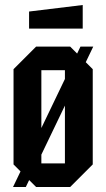

<svg xmlns="http://www.w3.org/2000/svg" viewBox="-20 -746 424 766"><path d="M34 -90V-470L124 -560H260L350 -470V-90L260 0H124ZM145 -94H239V-466H145ZM32 0 301 -560H352L83 0ZM96 -632V-700L310 -726V-632Z"/></svg>

Font: Tektur Condensed Medium
Style: Regular
Weight: 500
Width: 3
Designer: Adam Jagosz
Foundry: Adam Jagosz
Version: Version 1.005;gftools[0.9.30]